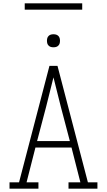

<svg xmlns="http://www.w3.org/2000/svg" viewBox="-20 -1129 640 1149"><path d="M37 0V-38H94L276 -735H324L506 -38H563V0H390V-38H461L408 -246H192L139 -38H210V0ZM202 -285H398L344 -490Q333 -534 322 -578Q311 -622 300 -666Q289 -622 278 -578Q267 -534 256 -490ZM300 -846Q292 -846 284.5 -848Q277 -850 271 -856Q265 -862 263 -869.5Q261 -877 261 -885Q261 -893 263 -900.5Q265 -908 271 -914Q277 -920 284.5 -922Q292 -924 300 -924Q308 -924 315.5 -922Q323 -920 329 -914Q335 -908 337 -900.5Q339 -893 339 -885Q339 -877 337 -869.5Q335 -862 329 -856Q323 -850 315.5 -848Q308 -846 300 -846ZM128 -1071V-1109H472V-1071Z"/></svg>

Font: Iosevka Etoile Extralight
Style: Regular
Weight: 200
Designer: Belleve Invis
Foundry: Belleve Invis
Version: Version 22.1.2; ttfautohint (v1.8.4)